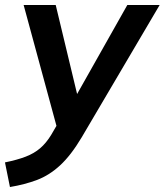

<svg xmlns="http://www.w3.org/2000/svg" viewBox="-50 -525 662 772"><path d="M-10 227 -30 128Q19 118 53 105Q87 92 111.5 71Q136 50 156 17L177 -19L45 -505H174L260 -147L462 -505H592L278 28Q235 100 191.5 140Q148 180 99 198.5Q50 217 -10 227Z"/></svg>

Font: Mulish
Style: Bold Italic
Weight: 700
Italic angle: -9°
Designer: Vernon Adams
Foundry: Vernon Adams
Version: Version 3.603; ttfautohint (v1.8.3)